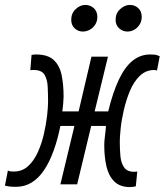

<svg xmlns="http://www.w3.org/2000/svg" viewBox="-63 -748 668 779"><path d="M464 11Q424 11 401 -11.5Q378 -34 369 -72.5Q360 -111 360 -160Q360 -174 363 -197.5Q366 -221 367 -237H307L250 0H182L239 -237H182Q171 -182 154.5 -136.5Q138 -91 116 -58Q94 -25 65.5 -7.5Q37 10 2 10Q-15 10 -26 8.5Q-37 7 -43 5L-31 -56Q-25 -53 -19 -52.5Q-13 -52 -7 -52Q27 -52 51 -74Q75 -96 90.5 -130.5Q106 -165 115 -204Q124 -243 128 -278Q132 -313 132 -335Q132 -367 130.5 -396.5Q129 -426 117.5 -445Q106 -464 74 -464Q71 -464 67.5 -464Q64 -464 60 -463L65 -525Q69 -526 74 -526.5Q79 -527 83 -527Q131 -527 155 -504.5Q179 -482 187 -443.5Q195 -405 195 -356Q195 -346 193.5 -328Q192 -310 190 -296H256L308 -518H375L321 -296H376Q395 -374 419.5 -425.5Q444 -477 475.5 -502Q507 -527 546 -527Q566 -527 573 -524.5Q580 -522 585 -520L574 -462Q568 -464 563 -464Q529 -464 504.5 -440.5Q480 -417 464.5 -380Q449 -343 439.5 -302Q430 -261 426.5 -226.5Q423 -192 423 -173Q423 -143 425.5 -115Q428 -87 440.5 -69Q453 -51 481 -51Q485 -51 489 -51.5Q493 -52 494 -52L488 8Q483 9 477 10Q471 11 464 11ZM273 -620Q254 -620 240 -633Q226 -646 226 -668Q226 -694 244 -711Q262 -728 283 -728Q303 -728 317.5 -715Q332 -702 332 -679Q332 -662 323.5 -648.5Q315 -635 301.5 -627.5Q288 -620 273 -620ZM454 -620Q435 -620 420.5 -633Q406 -646 406 -668Q406 -694 424.5 -711Q443 -728 464 -728Q484 -728 498 -715Q512 -702 512 -679Q512 -662 503.5 -648.5Q495 -635 482 -627.5Q469 -620 454 -620Z"/></svg>

Font: Ubuntu Sans Mono
Style: Italic
Weight: 400
Italic angle: -13.5°
Monospace: yes
Designer: Dalton Maag Ltd
Foundry: Dalton Maag Ltd
Version: Version 1.006